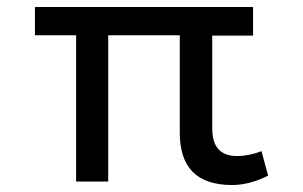

<svg xmlns="http://www.w3.org/2000/svg" viewBox="-20 -520 868 550"><path d="M705 -418V-500H80V-419H198V0H290V-419H495V-140C495 -41 543 10 645 10C679 10 715 0 748 -17L729 -87C706 -78 682 -73 659 -73C609 -73 588 -102 588 -152V-418Z"/></svg>

Font: Gully
Style: Regular
Weight: 400
Designer: jaikishan Patel
Foundry: MagicType
Version: Version 1.000;Glyphs 3.2 (3242)